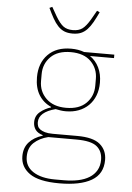

<svg xmlns="http://www.w3.org/2000/svg" viewBox="-62 -793 725 1051"><g transform="rotate(5 300.0 -267.5)"><path d="M305 -611Q278 -611 259 -619Q240 -627 224.5 -643.5Q209 -660 195.5 -684Q182 -708 167 -740L182 -747L210 -698Q233 -659 253 -644.5Q273 -630 305 -630Q337 -630 357 -644.5Q377 -659 400 -698L428 -747L443 -740Q428 -708 414.5 -684Q401 -660 385.5 -643.5Q370 -627 351 -619Q332 -611 305 -611ZM304 212Q191 212 140.5 176Q90 140 90 81Q90 35 116.5 5Q143 -25 191 -40V-43Q163 -51 150.5 -68.5Q138 -86 138 -110Q138 -145 164 -166.5Q190 -188 223 -198V-201Q180 -220 156 -259Q132 -298 132 -356Q132 -434 178 -481Q224 -528 305 -528Q345 -528 377 -516H543V-497H411Q443 -475 460.5 -439Q478 -403 478 -356Q478 -317 465.5 -285Q453 -253 430 -230.5Q407 -208 375.5 -196Q344 -184 305 -184Q290 -184 277 -186Q264 -188 249 -191Q158 -167 158 -111Q158 -100 161.5 -90Q165 -80 175 -72.5Q185 -65 202 -60Q219 -55 245 -55H380Q467 -55 505 -23Q543 9 543 63Q543 140 481 176Q419 212 304 212ZM305 -203Q377 -203 415.5 -241.5Q454 -280 454 -337V-375Q454 -432 415.5 -470.5Q377 -509 305 -509Q233 -509 194.5 -470.5Q156 -432 156 -375V-337Q156 -280 195.5 -241.5Q235 -203 305 -203ZM521 64Q521 17 489.5 -9Q458 -35 377 -35H222Q174 -23 144 5Q114 33 114 82Q114 135 158.5 164Q203 193 279 193H328Q371 193 406.5 185.5Q442 178 467.5 162Q493 146 507 121.5Q521 97 521 64Z"/></g></svg>

Font: IBM Plex Mono Thin
Style: Regular
Weight: 100
Monospace: yes
Designer: Mike Abbink, Paul van der Laan, Pieter van Rosmalen
Foundry: Bold Monday
Version: Version 2.3